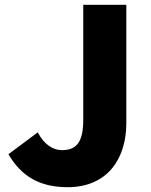

<svg xmlns="http://www.w3.org/2000/svg" viewBox="-20 -764 626 798"><path d="M261 14C428 14 505 -106 505 -252V-744H326V-266C326 -169 295 -140 237 -140C201 -140 163 -163 137 -214L15 -123C69 -31 145 14 261 14Z"/></svg>

Font: Noto Sans CJK KR Black
Style: Regular
Weight: 900
Designer: Ryoko NISHIZUKA (kana & ideographs); Paul D. Hunt (Latin, Greek & Cyrillic); Wenlong ZHANG (bopomofo); Sandoll Communica
Foundry: Adobe Systems Incorporated
Version: Version 1.004;PS 1.004;hotconv 1.0.82;makeotf.lib2.5.63406